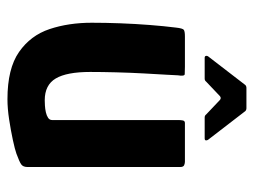

<svg xmlns="http://www.w3.org/2000/svg" viewBox="-103 -574 681 515"><g transform="rotate(90 237.5 -316.5)"><path d="M246 4Q164 4 119.5 -27Q75 -58 58 -109Q41 -160 41 -222Q41 -259 42.5 -299Q44 -339 47 -377.5Q50 -416 54 -448Q56 -466 60 -469Q64 -472 78 -472H159Q173 -472 179 -471.5Q185 -471 182 -453Q182 -449 180.5 -424Q179 -399 177 -362.5Q175 -326 174 -287.5Q173 -249 173 -218Q173 -155 190.5 -125.5Q208 -96 249 -96Q254 -96 263 -96.5Q272 -97 281 -99Q290 -101 296 -105Q302 -109 302 -116V-455Q302 -460 303 -466Q304 -472 310 -472H414Q418 -472 423 -470Q428 -468 428 -459V-50Q428 -38 421 -33Q414 -28 392 -20Q381 -16 355.5 -10.5Q330 -5 300.5 -0.5Q271 4 246 4ZM135 -525Q131 -525 130 -528Q129 -531 131 -534L208 -634Q211 -637 216 -637H270Q275 -637 278 -634L355 -534Q357 -531 356.5 -528Q356 -525 351 -525H295Q290 -525 287 -529L248 -566Q243 -570 238 -566L199 -529Q196 -525 191 -525Z"/></g></svg>

Font: Glory Thin
Style: Bold
Weight: 700
Version: Version 1.011